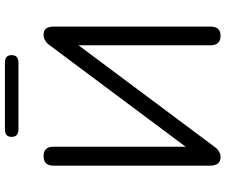

<svg xmlns="http://www.w3.org/2000/svg" viewBox="-88 -821 916 780"><g transform="rotate(-90 370.0 -431.0)"><path d="M506 -814H234Q204 -814 204 -842Q204 -869 234 -869H506Q536 -869 536 -842Q536 -814 506 -814ZM122 7Q87 7 87 -36V-672Q87 -712 126 -712Q164 -712 164 -672V-135L576 -687Q594 -712 619 -712Q652 -712 652 -672V-34Q652 7 615 7Q576 7 576 -34V-570L164 -18Q146 7 122 7Z"/></g></svg>

Font: Nunito
Style: Regular
Weight: 400
Designer: Vernon Adams
Foundry: Vernon Adams
Version: Version 3.602